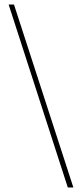

<svg xmlns="http://www.w3.org/2000/svg" viewBox="-20 -772 356 844"><path d="M302.5 52H278L18 -752H41.5Z"/></svg>

Font: Imbue 50pt Light
Style: Regular
Weight: 300
Designer: Tyler Finck
Foundry: Etcetera Type Company
Version: Version 1.102; ttfautohint (v1.8.3)